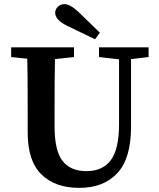

<svg xmlns="http://www.w3.org/2000/svg" viewBox="-20 -892 769 929"><path d="M440 -702 301 -769Q247 -797 247 -830Q247 -847 260 -859.5Q273 -872 292 -872Q319 -872 360 -834L463 -734ZM699 -663V-616L614 -606V-278Q614 -126 548 -54.5Q482 17 363 17Q247 17 180.5 -48Q114 -113 114 -250V-359Q114 -525 112 -608L34 -616V-663H338V-616L246 -606Q244 -525 244 -359V-281Q244 -163 282.5 -113.5Q321 -64 398 -64Q477 -64 516.5 -117.5Q556 -171 556 -291V-605L459 -616V-663Z"/></svg>

Font: TypoPRO Source Serif Pro
Style: Regular
Weight: 600
Designer: Frank Grießhammer
Foundry: Adobe Systems Incorporated
Version: Version 1.017;PS 1.0;hotconv 1.0.79;makeotf.lib2.5.61930